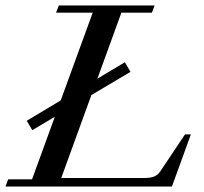

<svg xmlns="http://www.w3.org/2000/svg" viewBox="-26 -683 746 703"><path d="M-5.9 0 3.9 -26.4H91.3L174.8 -255.4L92.3 -206.5L71.8 -240.7L196.3 -315.4L313.5 -636.7H179.2L189.5 -663.1H540L530.3 -636.7H418.5L330.6 -395L431.2 -455.1L451.7 -419.9L308.6 -335L198.2 -31.2H501.5Q524.4 -31.2 538.1 -36.6Q551.8 -42 561 -55.7L651.4 -190.9H672.9L603.5 0Z"/></svg>

Font: Elstob Medium
Style: Italic
Weight: 500
Italic angle: -20°
Designer: Peter S. Baker
Version: Version 1.015